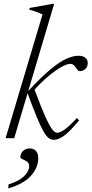

<svg xmlns="http://www.w3.org/2000/svg" viewBox="-20 -730 484 1014"><path d="M266 -709.5 129 -249Q197 -322.5 245.8 -363Q294.5 -403.5 330.2 -419.5Q366 -435.5 395 -435.5Q419.5 -435.5 431.5 -424.2Q443.5 -413 443.5 -397.5Q443.5 -378 431.2 -366.2Q419 -354.5 401.5 -354.5Q395 -354.5 390 -360.2Q385 -366 379 -375Q366.5 -393 352 -393Q333.5 -393 302 -375Q270.5 -357 233.8 -326Q197 -295 162.5 -256.5Q198 -161 220.2 -112Q242.5 -63 256.5 -46Q270.5 -29 281.5 -29Q297.5 -29 322.5 -46.8Q347.5 -64.5 385.5 -106.5L398 -94.5Q347.5 -33.5 317.5 -12.5Q287.5 8.5 264 8.5Q250 8.5 237.5 -0.5Q225 -9.5 210.2 -35Q195.5 -60.5 175.2 -109.2Q155 -158 125.5 -237.5L55 0H9.5L204.5 -653.5Q178.5 -666.5 134.5 -679.5L137 -688L256.5 -709.5ZM87.5 100Q87.5 83.5 100.2 68.8Q113 54 138.5 54Q157.5 54 169.8 67Q182 80 182 106Q182 154.5 143.8 197.8Q105.5 241 23.5 265L25 244Q80 227 107 200.8Q134 174.5 134 147.5Q134 131 122.2 123.2Q110.5 115.5 99 110.8Q87.5 106 87.5 100Z"/></svg>

Font: Newsreader 16pt Light
Style: Italic
Weight: 300
Italic angle: -17°
Designer: Hugues Gentile
Foundry: Production Type
Version: Version 1.003; ttfautohint (v1.8.3)